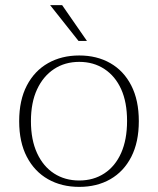

<svg xmlns="http://www.w3.org/2000/svg" viewBox="-20 -721 618 751"><path d="M290 10Q221 10 168 -20Q115 -50 85 -107.5Q55 -165 55 -247Q55 -329 85 -386.5Q115 -444 168 -474Q221 -504 290 -504Q359 -504 411.5 -474Q464 -444 493.5 -386.5Q523 -329 523 -247Q523 -165 493.5 -107.5Q464 -50 411.5 -20Q359 10 290 10ZM290 -15Q346 -15 388.5 -43Q431 -71 454 -123Q477 -175 477 -248Q477 -321 454 -372Q431 -423 388.5 -451Q346 -479 290 -479Q234 -479 191.5 -451Q149 -423 125 -371.5Q101 -320 101 -247Q101 -174 125 -122Q149 -70 191.5 -42.5Q234 -15 290 -15ZM287 -561 176 -701H223L320 -561Z"/></svg>

Font: Montagu Slab 144pt ExtraLight
Style: Regular
Weight: 250
Version: Version 1.000